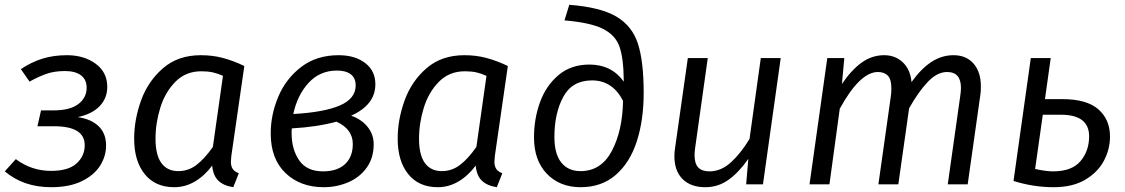

<svg xmlns="http://www.w3.org/2000/svg" viewBox="-23 -768 4689 800"><path d="M424 -406Q424 -359 392.5 -326Q361 -293 301 -280Q357 -272 388 -242Q419 -212 419 -162Q419 -117 394 -77.5Q369 -38 317.5 -13Q266 12 190 12Q75 12 -3 -54L43 -105Q108 -56 190 -56Q262 -56 296 -87Q330 -118 330 -163Q330 -242 202 -242H133L148 -308H199Q269 -308 303.5 -334.5Q338 -361 338 -402Q338 -437 314 -454.5Q290 -472 248 -472Q205 -472 172.5 -461Q140 -450 100 -428L64 -480Q107 -509 153.5 -523.5Q200 -538 256 -538Q327 -538 375.5 -502.5Q424 -467 424 -406Z M995 -493 941 -119Q939 -99 939 -94Q939 -76 946.5 -64.5Q954 -53 972 -46L949 12Q909 6 887 -15Q865 -36 861 -78Q830 -36 789.5 -12Q749 12 703 12Q624 12 580 -42.5Q536 -97 536 -190Q536 -270 565 -350Q594 -430 656.5 -484Q719 -538 814 -538Q863 -538 906 -526.5Q949 -515 995 -493ZM625 -190Q625 -122 649.5 -88.5Q674 -55 720 -55Q762 -55 796 -81Q830 -107 864 -156L906 -452Q884 -462 863.5 -466.5Q843 -471 816 -471Q751 -471 708 -427.5Q665 -384 645 -319.5Q625 -255 625 -190Z M1541 -417Q1541 -331 1440 -286Q1483 -271 1508.5 -239.5Q1534 -208 1534 -167Q1534 -110 1505 -69.5Q1476 -29 1428 -8.5Q1380 12 1326 12Q1228 12 1166.5 -47Q1105 -106 1105 -212Q1105 -290 1136.5 -365Q1168 -440 1232 -489Q1296 -538 1388 -538Q1456 -538 1498.5 -505.5Q1541 -473 1541 -417ZM1199 -293Q1327 -300 1393 -328.5Q1459 -357 1459 -412Q1459 -443 1438.5 -458.5Q1418 -474 1381 -474Q1310 -474 1263 -423Q1216 -372 1199 -293ZM1193 -233Q1192 -226 1192 -213Q1192 -146 1223.5 -100Q1255 -54 1323 -54Q1382 -54 1414.5 -84Q1447 -114 1447 -168Q1447 -230 1379 -261Q1298 -239 1193 -233Z M2093 -493 2039 -119Q2037 -99 2037 -94Q2037 -76 2044.5 -64.5Q2052 -53 2070 -46L2047 12Q2007 6 1985 -15Q1963 -36 1959 -78Q1928 -36 1887.5 -12Q1847 12 1801 12Q1722 12 1678 -42.5Q1634 -97 1634 -190Q1634 -270 1663 -350Q1692 -430 1754.5 -484Q1817 -538 1912 -538Q1961 -538 2004 -526.5Q2047 -515 2093 -493ZM1723 -190Q1723 -122 1747.5 -88.5Q1772 -55 1818 -55Q1860 -55 1894 -81Q1928 -107 1962 -156L2004 -452Q1982 -462 1961.5 -466.5Q1941 -471 1914 -471Q1849 -471 1806 -427.5Q1763 -384 1743 -319.5Q1723 -255 1723 -190Z M2202 -196Q2202 -273 2227 -342Q2252 -411 2304 -455Q2356 -499 2433 -499Q2525 -499 2576 -428V-434Q2575 -526 2558 -574Q2541 -622 2489 -648Q2437 -674 2329 -683L2349 -748Q2479 -738 2545 -699Q2611 -660 2635 -586Q2659 -512 2659 -381Q2659 -268 2630.5 -179.5Q2602 -91 2543 -39.5Q2484 12 2396 12Q2310 12 2256 -43.5Q2202 -99 2202 -196ZM2573 -348Q2529 -433 2444 -433Q2361 -433 2324 -364.5Q2287 -296 2287 -197Q2287 -127 2315.5 -91Q2344 -55 2396 -55Q2482 -55 2526.5 -139.5Q2571 -224 2573 -348Z M2787 -117Q2787 -135 2790 -153L2843 -526H2926L2874 -156Q2871 -137 2871 -122Q2871 -86 2886.5 -70Q2902 -54 2933 -54Q2981 -54 3022 -91Q3063 -128 3100 -189L3147 -526H3230L3156 0H3086L3095 -106Q3055 -49 3012 -18.5Q2969 12 2916 12Q2855 12 2821 -22Q2787 -56 2787 -117Z M4064 -408Q4064 -386 4062 -374L4009 0H3926L3978 -368Q3981 -388 3981 -402Q3981 -468 3923 -468Q3882 -468 3843 -427Q3804 -386 3765 -317L3720 0H3637L3689 -368Q3691 -380 3691 -400Q3691 -438 3676 -453Q3661 -468 3635 -468Q3560 -468 3476 -315L3433 0H3350L3424 -526H3495L3485 -418Q3524 -476 3567 -507Q3610 -538 3661 -538Q3707 -538 3738.5 -508.5Q3770 -479 3775 -426Q3815 -482 3858 -510Q3901 -538 3950 -538Q4003 -538 4033.5 -503Q4064 -468 4064 -408Z M4602 -199Q4602 -146 4576.5 -98Q4551 -50 4498.5 -19Q4446 12 4367 12Q4283 12 4200 -14L4272 -526H4355L4331 -355H4403Q4505 -355 4553.5 -312.5Q4602 -270 4602 -199ZM4515 -200Q4515 -290 4397 -290H4322L4290 -64Q4335 -54 4365 -54Q4443 -54 4479 -96.5Q4515 -139 4515 -200Z"/></svg>

Font: Fira Sans Book
Style: Italic
Weight: 350
Italic angle: -8°
Designer: bBox Type GmbH & Carrois Corporate GbR & Edenspiekermann AG
Foundry: bBox Type GmbH & Carrois Corporate GbR & Edenspiekermann AG
Version: Version 4.301